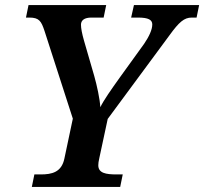

<svg xmlns="http://www.w3.org/2000/svg" viewBox="-20 -734 802 754"><path d="M105 0H452L462 -49H438C396 -49 366 -54 366 -85C366 -91 367 -101 370 -113L403 -267L646 -596C683 -647 703 -665 733 -665H752L762 -714H506L495 -665H522C563 -665 578 -656 578 -638C578 -617 565 -590 546 -562L450 -429C415 -380 387 -340 374 -313C372 -346 361 -397 350 -436L310 -574C302 -602 298 -623 298 -637C298 -654 311 -665 339 -665H387L397 -714H92L82 -665H95C134 -665 142 -651 155 -612L266 -268L233 -112C222 -57 183 -49 140 -49H115Z"/></svg>

Font: Noto Serif SemiBold
Style: Italic
Weight: 600
Italic angle: -12°
Designer: Monotype Design Team
Foundry: Monotype Imaging Inc.
Version: Version 2.014